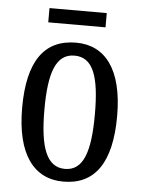

<svg xmlns="http://www.w3.org/2000/svg" viewBox="-51 -715 565 765"><g transform="rotate(5 232.0 -332.0)"><path d="M116 -617H345V-674H116ZM231 10C356 10 422 -81 422 -269C422 -456 350 -546 234 -546C107 -546 42 -456 42 -269C42 -81 114 10 231 10ZM233 -41C159 -41 131 -119 131 -269C131 -418 158 -494 232 -494C307 -494 333 -418 333 -269C333 -119 307 -41 233 -41Z"/></g></svg>

Font: Noto Serif Tamil ExtraCondensed
Style: Italic
Weight: 400
Width: 2
Italic angle: -12°
Designer: Indian Type Foundry, Tom Grace, and the Monotype Design Team
Foundry: Monotype Imaging Inc.
Version: Version 2.003